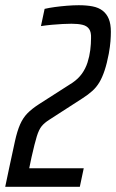

<svg xmlns="http://www.w3.org/2000/svg" viewBox="-43 -716 445 736"><path d="M-23 0 -7 -76Q6 -137 14.5 -175.5Q23 -214 34 -239Q45 -264 62 -281.5Q79 -299 107 -317L235 -399Q257 -414 271 -433.5Q285 -453 292.5 -476.5Q300 -500 303 -524Q306 -548 306 -570Q307 -593 298.5 -605Q290 -617 273 -621Q256 -625 231 -625Q217 -625 197 -624Q177 -623 155.5 -621Q134 -619 114 -616L128 -682Q145 -686 167 -689Q189 -692 213.5 -694Q238 -696 259 -696Q289 -696 312 -691.5Q335 -687 350.5 -675Q366 -663 374 -643.5Q382 -624 382 -594Q382 -578 380.5 -558Q379 -538 374 -510Q367 -473 358 -446Q349 -419 338 -400.5Q327 -382 311 -367.5Q295 -353 273 -339L146 -257Q127 -245 116.5 -232Q106 -219 98 -193Q90 -167 78 -114L69 -71H278L263 0Z"/></svg>

Font: Saira Condensed
Style: Italic
Weight: 400
Width: 3
Italic angle: -12°
Designer: Hector Gatti with collaboration of the Omnibus-Type team
Foundry: Omnibus-Type
Version: Version 1.100